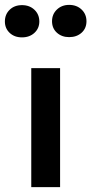

<svg xmlns="http://www.w3.org/2000/svg" viewBox="-25 -766 374 786"><path d="M221 0H103V-487H221ZM136 -678Q136 -650 116 -631.5Q96 -613 65 -613Q34 -613 14.5 -631.5Q-5 -650 -5 -678Q-5 -707 14.5 -726Q34 -745 65 -745Q96 -745 116 -726Q136 -707 136 -678ZM258 -746Q289 -746 309 -727Q329 -708 329 -679Q329 -650 309 -632Q289 -614 258 -614Q228 -614 208 -632Q188 -650 188 -679Q188 -708 208 -727Q228 -746 258 -746Z"/></svg>

Font: Karla Neue
Style: Bold
Weight: 700
Designer: Jonathan Pinhorn
Foundry: PYRS Fontlab Ltd. / Made with FontLab
Version: Version 1.000;PS 001.001;hotconv 1.0.56